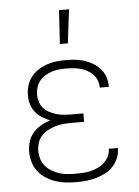

<svg xmlns="http://www.w3.org/2000/svg" viewBox="-54 -790 607 840"><g transform="rotate(-5 250.0 -370.0)"><path d="M247 8Q224 8 201 5.5Q178 3 156 -4.5Q134 -12 114.5 -24.5Q95 -37 80.5 -55.5Q66 -74 59.5 -96.5Q53 -119 53 -142Q53 -165 59.5 -186.5Q66 -208 81 -225Q96 -242 116 -253.5Q136 -265 157 -271Q139 -278 122 -288.5Q105 -299 92.5 -314.5Q80 -330 74.5 -349.5Q69 -369 69 -388Q69 -410 75 -430.5Q81 -451 94 -468Q107 -485 125 -497Q143 -509 163 -516Q183 -523 204.5 -525.5Q226 -528 247 -528Q268 -528 288.5 -526Q309 -524 328.5 -517.5Q348 -511 366 -500.5Q384 -490 397.5 -474.5Q411 -459 418 -439.5Q425 -420 425 -399V-395H385V-398Q385 -413 379 -428Q373 -443 362 -454Q351 -465 337.5 -472.5Q324 -480 309 -484Q294 -488 278.5 -489.5Q263 -491 247 -491Q231 -491 214.5 -489.5Q198 -488 182.5 -483Q167 -478 153 -469.5Q139 -461 129 -448.5Q119 -436 114 -420Q109 -404 109 -388Q109 -372 114 -356Q119 -340 130 -328Q141 -316 155.5 -308.5Q170 -301 185.5 -296.5Q201 -292 217.5 -290.5Q234 -289 250 -289H304V-252H250Q232 -252 214 -250.5Q196 -249 178.5 -244Q161 -239 145 -230.5Q129 -222 116.5 -208.5Q104 -195 98.5 -177.5Q93 -160 93 -142Q93 -124 98.5 -106.5Q104 -89 115.5 -75.5Q127 -62 143 -52.5Q159 -43 176 -37.5Q193 -32 211 -30.5Q229 -29 247 -29Q264 -29 281 -30Q298 -31 314 -35Q330 -39 345.5 -46Q361 -53 373.5 -64.5Q386 -76 393.5 -91.5Q401 -107 401 -124V-125H441V-123Q441 -101 432.5 -80.5Q424 -60 409 -44Q394 -28 374 -18Q354 -8 333 -2Q312 4 290.5 6Q269 8 247 8ZM228 -600 237 -748H281L263 -600Z"/></g></svg>

Font: Iosevka Extralight
Style: Regular
Weight: 200
Monospace: yes
Designer: Belleve Invis
Foundry: Belleve Invis
Version: Version 32.0.1; ttfautohint (v1.8.4)